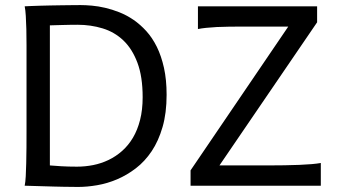

<svg xmlns="http://www.w3.org/2000/svg" viewBox="-20 -738 1341 763"><path d="M85.4 -222.2V-558.1Q85.4 -592.3 84.7 -621.8Q84 -651.4 82.5 -674.8Q81.1 -698.2 78.1 -712.9Q88.4 -713.4 104.2 -714.1Q120.1 -714.8 139.4 -715.3Q158.7 -715.8 179.9 -716.3Q201.2 -716.8 222.4 -717Q243.7 -717.3 263.7 -717.5Q283.7 -717.8 300.3 -717.8Q319.8 -717.8 345 -715.6Q370.1 -713.4 397.7 -707Q425.3 -700.7 454.3 -689.2Q483.4 -677.7 510.5 -659.2Q537.6 -640.6 561.5 -614.3Q585.4 -587.9 603.3 -551.8Q621.1 -515.6 631.6 -468.5Q642.1 -421.4 642.1 -361.3Q642.1 -288.6 626 -233.2Q609.9 -177.7 582.8 -137.2Q555.7 -96.7 520 -69.3Q484.4 -42 445.3 -25.4Q406.2 -8.8 366.2 -2Q326.2 4.9 290.5 4.9Q278.8 4.9 263.4 4.6Q248 4.4 231 4.2Q213.9 3.9 195.8 3.4Q177.7 2.9 160.6 2.4Q120.6 1.5 78.1 0Q81.1 -14.6 82.3 -37.6Q83.5 -60.5 84.2 -89.4Q85 -118.2 85.2 -152.1Q85.4 -186 85.4 -222.2ZM178.2 -80.6Q195.3 -79.1 222.9 -77.4Q250.5 -75.7 285.6 -75.7Q318.4 -75.7 350.3 -82Q382.3 -88.4 411.4 -102.3Q440.4 -116.2 465.3 -138.2Q490.2 -160.2 508.3 -190.7Q526.4 -221.2 536.6 -261.2Q546.9 -301.3 546.9 -351.6Q546.9 -433.6 526.1 -488.8Q505.4 -543.9 470.2 -577.4Q435.1 -610.8 387.9 -625.2Q340.8 -639.6 288.1 -639.6Q275.9 -639.6 260.7 -639.4Q245.6 -639.2 230.2 -638.7Q214.8 -638.2 201.2 -637.9Q187.5 -637.7 178.2 -637.2ZM1240.2 -649.4 852.1 -80.6H1042.5Q1114.3 -80.6 1169.9 -82.8Q1225.6 -85 1254.9 -90.3V0H737.3V-61L1125.5 -632.3H959.5Q923.3 -632.3 894.3 -632.1Q865.2 -631.8 841.8 -630.6Q818.4 -629.4 799.8 -627.4Q781.2 -625.5 766.6 -622.6V-712.9H1240.2Z"/></svg>

Font: Andika Eur
Style: Regular
Weight: 400
Designer: Victor Gaultney, Annie Olsen, Julie Remington, Don Collingsworth, Eric Hays, Becca Hirsbrunner
Foundry: SIL International
Version: Version 5.000